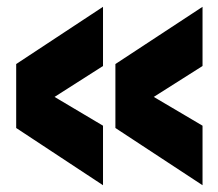

<svg xmlns="http://www.w3.org/2000/svg" viewBox="-20 -587 644 567"><path d="M578.1 -566.9V-392.1L434.1 -300.8L578.1 -215.8V-40L320.8 -209V-397.9ZM284.2 -566.9V-392.1L141.1 -300.8L284.2 -215.8V-40L27.8 -209V-397.9Z"/></svg>

Font: Overused Grotesk ExtraBold
Style: Regular
Weight: 800
Version: Version 0.002